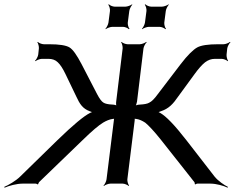

<svg xmlns="http://www.w3.org/2000/svg" viewBox="-66 -855 1093 894"><path d="M458 -368C437 -369 424 -372 416 -377C407 -382 397 -396 386 -417L314 -556C292 -598 274 -624 258 -634C242 -644 210 -649 163 -649H138C129 -649 114 -655 110 -660L108 -658C112 -653 116 -638 115 -629L112 -601C111 -592 103 -577 97 -572L99 -570C105 -575 120 -581 129 -581H160C177 -581 192 -576 203 -565C215 -554 227 -535 239 -510L289 -406C305 -371 319 -349 352 -337C357 -335 367 -331 371 -331V-335C366 -335 359 -332 353 -329C325 -315 274 -273 201 -202L28 -33C8 -13 -27 7 -46 15L-45 19C-25 10 12 0 39 0H100C103 0 108 2 109 4L112 2C112 1 114 -5 116 -7L318 -202C362 -245 394 -272 414 -284C429 -293 444 -299 457 -301C461 -301 468 -302 470 -305L468 -307C465 -305 464 -297 464 -293L430 -20C429 -11 422 4 416 9L418 11C423 6 439 0 448 0H505C514 0 528 6 533 11L535 9C531 4 526 -11 527 -20L561 -293C561 -297 562 -305 561 -307L557 -305C559 -302 566 -301 570 -301C583 -299 596 -293 610 -284C625 -272 651 -245 685 -202L839 -7C841 -5 841 1 841 2L844 4C845 2 850 0 853 0H914C941 0 976 10 994 19L995 15C978 7 949 -13 933 -33L802 -202C747 -273 706 -315 680 -329C676 -332 669 -335 664 -335V-331C668 -331 678 -335 683 -337C720 -349 740 -371 764 -406L840 -510C858 -535 875 -554 889 -565C904 -576 918 -581 935 -581H966C975 -581 990 -575 994 -570L996 -572C992 -577 988 -592 989 -601L992 -629C993 -638 1001 -653 1007 -658L1005 -660C999 -655 984 -649 975 -649H950C903 -649 870 -644 852 -634C834 -624 807 -598 775 -556L669 -417C654 -396 640 -382 629 -377C621 -372 606 -369 585 -368C578 -368 565 -365 560 -361L563 -359C567 -362 571 -375 572 -382L602 -629C603 -638 611 -653 617 -658L615 -660C609 -655 594 -649 585 -649H528C519 -649 504 -655 500 -660L498 -658C502 -653 506 -638 505 -629L475 -382C474 -375 474 -362 478 -359L481 -361C478 -365 465 -368 458 -368ZM529 -750 536 -804C537 -813 545 -828 550 -833L549 -835C543 -830 527 -824 518 -824H468C459 -824 445 -830 441 -835L438 -833C443 -828 447 -813 446 -804L439 -750C438 -741 430 -726 425 -721L426 -719C432 -724 448 -730 457 -730H507C516 -730 530 -724 534 -719L537 -721C532 -726 528 -741 529 -750ZM699 -750 706 -804C707 -813 715 -828 720 -833L719 -835C713 -830 697 -824 688 -824H638C629 -824 615 -830 611 -835L608 -833C613 -828 617 -813 616 -804L609 -750C608 -741 600 -726 595 -721L596 -719C602 -724 618 -730 627 -730H677C686 -730 700 -724 704 -719L707 -721C702 -726 698 -741 699 -750Z"/></svg>

Font: Gamestation Storm Oblique 
Style: Italic
Weight: 400
Designer: Jonas Hecksher
Foundry: Jonas Hecksher, Playtypeª, e-types AS
Version: Version 1.003